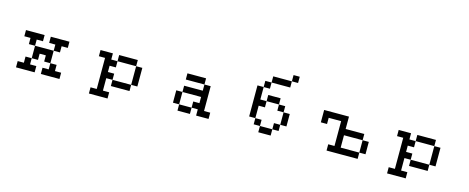

<svg xmlns="http://www.w3.org/2000/svg" viewBox="-41 -1561 6082 2488"><g transform="rotate(15 3000.0 -317.5)"><path d="M500 -359.4V-442.4H750V-359.4H667V-276.4H583V-359.4ZM167 -359.4V-442.4H417V-359.4H333V-276.4H250V-359.4ZM167 -26.4H250V-109.4H333V-276.4H583V-109.4H500V-192.4H417V-109.4H333V-26.4H417V57.6H167ZM583 -109.4H667V-26.4H750V57.6H500V-26.4H583Z M1167 57.6H1250V-359.4H1167V-442.4H1333V-359.4H1417V-276.4H1333V-192.4H1417V-109.4H1333V57.6H1417V140.6H1167ZM1417 -109.4H1667V-26.4H1417ZM1667 -109.4V-359.4H1417V-442.4H1667V-359.4H1750V-109.4Z M2250 -26.4V-192.4H2333V-276.4H2583V-359.4H2667V-26.4H2750V57.6H2583V-26.4H2500V-109.4H2583V-192.4H2333V-26.4H2500V57.6H2333V-26.4ZM2583 -359.4H2333V-442.4H2583Z M3250 -109.4V-526.4H3333V-609.4H3417V-692.4H3667V-776.4H3750V-692.4H3667V-609.4H3417V-526.4H3333V-359.4H3417V-442.4H3583V-359.4H3667V-276.4H3750V-109.4H3667V-276.4H3583V-359.4H3417V-276.4H3333V-109.4H3417V-26.4H3583V-109.4H3667V-26.4H3583V57.6H3417V-26.4H3333V-109.4Z M4167 -276.4V-442.4H4500V-276.4H4750V-192.4H4833V-26.4H4750V-192.4H4500V-26.4H4750V57.6H4333V-26.4H4417V-359.4H4250V-276.4Z M5167 57.6H5250V-359.4H5167V-442.4H5333V-359.4H5417V-276.4H5333V-192.4H5417V-109.4H5333V57.6H5417V140.6H5167ZM5417 -109.4H5667V-26.4H5417ZM5667 -109.4V-359.4H5417V-442.4H5667V-359.4H5750V-109.4Z"/></g></svg>

Font: KH Dot kagurazaka 12
Style: Regular
Weight: 400
Designer: Original version for X68000 by Keitarou Hiraki (http://hp.vector.co.jp/authors/VA000874/) / TrueType conversion by Homem
Version: Version 1.00.20150527